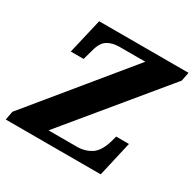

<svg xmlns="http://www.w3.org/2000/svg" viewBox="-157 -877 1048 1040"><g transform="rotate(30 367.5 -357.0)"><path d="M4 0 14 -54 502 -649H341Q296 -649 266 -630Q236 -611 223 -559L205 -495H125L176 -714H735L724 -659L234 -65H415Q461 -65 499.5 -89.5Q538 -114 559 -185L568 -219H648L598 0Z"/></g></svg>

Font: Noto Serif ExtraBold
Style: Italic
Weight: 800
Italic angle: -12°
Designer: Monotype Design Team
Foundry: Monotype Imaging Inc.
Version: Version 2.013